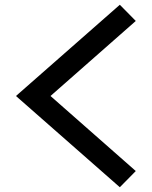

<svg xmlns="http://www.w3.org/2000/svg" viewBox="-20 -803 640 806"><path d="M483 -17 47 -400 483 -783 550 -715 192 -400 550 -85Z"/></svg>

Font: Victor Mono Thin
Style: Bold
Weight: 700
Monospace: yes
Version: Version 1.561;gftools[0.9.30]